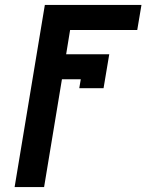

<svg xmlns="http://www.w3.org/2000/svg" viewBox="-20 -540 640 775"><path d="M39 215 161 -520H551L534 -419H263L247 -321H421L398 -184H300L306 -220H230L158 215Z"/></svg>

Font: Iosevka HT Extended
Style: Bold Italic
Weight: 700
Width: 7
Italic angle: -9°
Monospace: yes
Designer: Belleve Invis
Foundry: Belleve Invis
Version: Version 32.3.0; ttfautohint (v1.8.4)